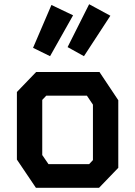

<svg xmlns="http://www.w3.org/2000/svg" viewBox="-20 -889 640 909"><path d="M151 -548 60 -453.5V-133.5L150 0H449L540 -94.5V-414.5L451 -548ZM180 -155V-416L199 -436H391.5L420 -393.5V-131L402 -112H209.5ZM136.5 -662.5 217 -623 326 -816.5 223.5 -865.5ZM300 -666 377.5 -623 502.5 -814.5 402 -869Z"/></svg>

Font: Kode Mono
Style: Regular
Weight: 400
Monospace: yes
Designer: Isa Ozler
Foundry: Kadena LLC
Version: Version 1.000;gftools[0.9.28]